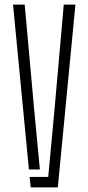

<svg xmlns="http://www.w3.org/2000/svg" viewBox="-20 -820 387 840"><path d="M37 -800H88L130 -335.5L154.5 -78.5H106.5ZM109.5 -46H191L218 -335.5L259 -800H310L233 0H114.5Z"/></svg>

Font: Big Shoulders Stencil Text ExtraLight
Style: Regular
Weight: 250
Version: Version 2.001